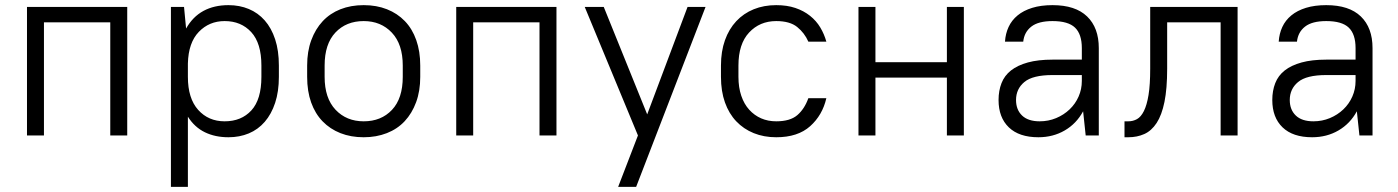

<svg xmlns="http://www.w3.org/2000/svg" viewBox="-20 -527 5440 747"><path d="M409 -440H151V0H85V-500H475V0H409Z M869 7Q817 7 777 -12.5Q737 -32 711 -73V200H645V-500H696L704 -416Q730 -462 771.5 -484.5Q813 -507 869 -507Q912 -507 948 -492Q984 -477 1010 -447.5Q1036 -418 1050.5 -374Q1065 -330 1065 -272V-228Q1065 -171 1050.5 -127Q1036 -83 1010 -53Q984 -23 948 -8Q912 7 869 7ZM854 -55Q919 -55 958 -97.5Q997 -140 997 -228V-272Q997 -359 957.5 -402Q918 -445 854 -445Q794 -445 753.5 -403Q713 -361 711 -280V-228Q711 -144 751 -99.5Q791 -55 854 -55Z M1395 7Q1345 7 1304.5 -9Q1264 -25 1235 -55Q1206 -85 1190.5 -128.5Q1175 -172 1175 -228V-272Q1175 -327 1191 -370.5Q1207 -414 1235.5 -444.5Q1264 -475 1304.5 -491Q1345 -507 1395 -507Q1445 -507 1485.5 -491Q1526 -475 1555 -445Q1584 -415 1599.5 -371Q1615 -327 1615 -272V-228Q1615 -173 1599 -129.5Q1583 -86 1554.5 -55.5Q1526 -25 1485 -9Q1444 7 1395 7ZM1395 -55Q1463 -55 1505 -99.5Q1547 -144 1547 -228V-272Q1547 -355 1504.5 -400Q1462 -445 1395 -445Q1327 -445 1285 -400.5Q1243 -356 1243 -272V-228Q1243 -145 1285.5 -100Q1328 -55 1395 -55Z M2079 -440H1821V0H1755V-500H2145V0H2079Z M2462 0 2255 -500H2329L2498 -82L2655 -500H2725L2455 200H2385Z M3000 7Q2952 7 2912.5 -9Q2873 -25 2844.5 -55Q2816 -85 2800.5 -128.5Q2785 -172 2785 -228V-272Q2785 -327 2800.5 -370.5Q2816 -414 2844.5 -444.5Q2873 -475 2912.5 -491Q2952 -507 3000 -507Q3042 -507 3074.5 -496Q3107 -485 3131.5 -465.5Q3156 -446 3171.5 -420Q3187 -394 3195 -365H3125Q3110 -399 3081.5 -422Q3053 -445 3000 -445Q2936 -445 2894.5 -400.5Q2853 -356 2853 -272V-228Q2853 -187 2864 -154.5Q2875 -122 2895 -100Q2915 -78 2941.5 -66.5Q2968 -55 3000 -55Q3054 -55 3082 -79Q3110 -103 3125 -145H3195Q3180 -79 3132 -36Q3084 7 3000 7Z M3664 -225H3386V0H3320V-500H3386V-285H3664V-500H3730V0H3664Z M4020 7Q3945 7 3905 -31.5Q3865 -70 3865 -138Q3865 -174 3876.5 -203.5Q3888 -233 3913.5 -253Q3939 -273 3979 -284Q4019 -295 4075 -295H4189V-340Q4189 -394 4162.5 -419.5Q4136 -445 4075 -445Q4020 -445 3992.5 -423.5Q3965 -402 3961 -365H3890Q3892 -396 3904 -422Q3916 -448 3939 -467Q3962 -486 3996 -496.5Q4030 -507 4075 -507Q4164 -507 4209.5 -463Q4255 -419 4255 -340V0H4204L4194 -94Q4168 -46 4122.5 -19.5Q4077 7 4020 7ZM4025 -55Q4059 -55 4089 -67.5Q4119 -80 4141.5 -101.5Q4164 -123 4176.5 -151.5Q4189 -180 4189 -212V-235H4075Q3998 -235 3965.5 -208Q3933 -181 3933 -138Q3933 -100 3956.5 -77.5Q3980 -55 4025 -55Z M4355 -55H4370Q4388 -55 4403.5 -63.5Q4419 -72 4430.5 -95Q4442 -118 4448.5 -157.5Q4455 -197 4455 -260V-500H4795V0H4729V-440H4521V-260Q4521 -182 4510.5 -130.5Q4500 -79 4480 -48.5Q4460 -18 4432 -5.5Q4404 7 4370 7H4355Z M5085 7Q5010 7 4970 -31.5Q4930 -70 4930 -138Q4930 -174 4941.5 -203.5Q4953 -233 4978.5 -253Q5004 -273 5044 -284Q5084 -295 5140 -295H5254V-340Q5254 -394 5227.5 -419.5Q5201 -445 5140 -445Q5085 -445 5057.5 -423.5Q5030 -402 5026 -365H4955Q4957 -396 4969 -422Q4981 -448 5004 -467Q5027 -486 5061 -496.5Q5095 -507 5140 -507Q5229 -507 5274.5 -463Q5320 -419 5320 -340V0H5269L5259 -94Q5233 -46 5187.5 -19.5Q5142 7 5085 7ZM5090 -55Q5124 -55 5154 -67.5Q5184 -80 5206.5 -101.5Q5229 -123 5241.5 -151.5Q5254 -180 5254 -212V-235H5140Q5063 -235 5030.5 -208Q4998 -181 4998 -138Q4998 -100 5021.5 -77.5Q5045 -55 5090 -55Z"/></svg>

Font: PT Root UI Web
Style: Regular
Weight: 400
Designer: Vitaly Kuzmin
Foundry: ParaType Ltd.
Version: Version 1.000W